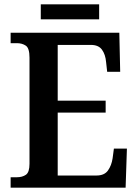

<svg xmlns="http://www.w3.org/2000/svg" viewBox="-20 -865 638 885"><path d="M29 0V-48H58Q83 -48 99.5 -59.5Q116 -71 116 -110V-599Q116 -643 99 -654.5Q82 -666 58 -666H29V-714H530L534 -534H474L469 -579Q466 -614 450 -636Q434 -658 399 -658H246V-401H467V-346H246V-56H425Q461 -56 477.5 -79Q494 -102 499 -135L505 -180H565L559 0ZM168 -776V-845H437V-776Z"/></svg>

Font: Noto Serif Tamil SemiCondensed SemiBold
Style: Italic
Weight: 600
Width: 4
Italic angle: -12°
Designer: Indian Type Foundry, Tom Grace, and the Monotype Design Team
Foundry: Monotype Imaging Inc.
Version: Version 2.003; ttfautohint (v1.8.4.7-5d5b)